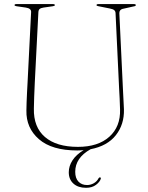

<svg xmlns="http://www.w3.org/2000/svg" viewBox="-20 -720 725 938"><path d="M562 -286 544.5 -656.5Q544 -665 538.2 -670.2Q532.5 -675.5 516.5 -678.5L461.5 -689.5Q451.5 -691 451.5 -695Q451.5 -700 460.5 -700H634.5Q643.5 -700 643.5 -695Q643.5 -690 632 -688.5L585.5 -678Q572.5 -676 567.5 -669.8Q562.5 -663.5 563 -655.5L580.5 -286.5Q581.5 -261 583 -236.5Q584.5 -212 585.5 -186Q587.5 -112.5 546.2 -59.8Q505 -7 422.5 9Q347.5 51 347.5 119.5Q347.5 150.5 363.2 167.2Q379 184 405.5 184Q423 184 438.5 175Q454 166 461.5 151Q464.5 146 468.5 146.5Q473.5 147 472.5 153Q468 168.5 449 183Q430 197.5 400.5 197.5Q361.5 197.5 338.8 177Q316 156.5 316 121.5Q316 91.5 334 63.5Q352 35.5 388.5 13.5Q373 15 357 15Q233.5 15 170.2 -40Q107 -95 109 -180.5Q109 -196.5 110 -221Q111 -245.5 112.2 -270.8Q113.5 -296 114.5 -313.5L132 -661Q133 -679 106 -683L61 -689.5Q51 -691 51 -695Q51 -700 60 -700H239Q248 -700 248 -695Q248 -691 238 -689.5L192.5 -683Q179.5 -681 173.8 -676.2Q168 -671.5 167.5 -660L150 -317.5Q148 -278.5 147 -246.8Q146 -215 145.5 -189.5Q143.5 -99 199.5 -50.8Q255.5 -2.5 360.5 -2.5Q459 -2.5 514 -51.8Q569 -101 566.5 -185Q566 -214.5 564.5 -240Q563 -265.5 562 -286Z"/></svg>

Font: Fraunces 72pt S000 Thin
Style: Regular
Weight: 100
Version: Version 1.000; ttfautohint (v1.8.3)